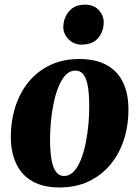

<svg xmlns="http://www.w3.org/2000/svg" viewBox="-20 -812 614 846"><path d="M328.5 -552Q400.5 -552 448.5 -526.2Q496.5 -500.5 521 -451.2Q545.5 -402 546 -331.5Q546.5 -261 526.5 -198.2Q506.5 -135.5 467.5 -88Q428.5 -40.5 371.8 -13.2Q315 14 242 14Q172 14 124.5 -12.2Q77 -38.5 52.8 -88Q28.5 -137.5 27.5 -206.5Q27.5 -278.5 47.5 -341.2Q67.5 -404 106.2 -451.2Q145 -498.5 201 -525.2Q257 -552 328.5 -552ZM312.5 -501Q287.5 -501 269 -481.2Q250.5 -461.5 237.2 -428.2Q224 -395 215.8 -354.8Q207.5 -314.5 204 -272.5Q200.5 -230.5 200.5 -193.5Q201 -138 208 -103.5Q215 -69 228.5 -52.8Q242 -36.5 261.5 -36.5Q286.5 -36.5 305.2 -56.5Q324 -76.5 337 -109.8Q350 -143 358 -183.5Q366 -224 369.8 -266.2Q373.5 -308.5 373 -346Q373 -403.5 366 -437.5Q359 -471.5 345.8 -486.2Q332.5 -501 312.5 -501ZM338.5 -615.5Q304 -615.5 280.8 -640.2Q257.5 -665 259 -695.5Q260.5 -735 285 -763.2Q309.5 -791.5 354 -791.5Q394.5 -791.5 416 -766.8Q437.5 -742 437 -713Q436.5 -673.5 412.8 -644.5Q389 -615.5 338.5 -615.5Z"/></svg>

Font: Merriweather 60pt Black
Style: Italic
Weight: 900
Italic angle: -7.8°
Version: Version 2.101